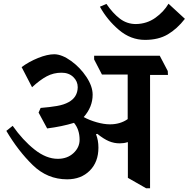

<svg xmlns="http://www.w3.org/2000/svg" viewBox="-20 -962 1012 1030"><path d="M14 0ZM881 -560H785V48H764L666 -8V-199H663Q645 -193 622 -193Q592 -193 564.5 -204.5Q537 -216 502 -244L495 -242Q508 -210 508 -170Q508 -93 461.5 -46.5Q415 0 340 0Q234 0 155.5 -76.5Q77 -153 14 -260L48 -287Q102 -210 165 -160Q228 -110 290 -110Q341 -110 374 -140.5Q407 -171 407 -212Q407 -267 377 -303Q312 -283 233 -273L187 -358L198 -383Q248 -387 285.5 -393.5Q323 -400 348 -414Q396 -440 397 -494Q397 -526 373 -549Q349 -572 310 -572Q267 -572 230.5 -552.5Q194 -533 152 -494L96 -602Q135 -631 184.5 -651Q234 -671 272 -671Q313 -670 361.5 -635Q410 -600 443.5 -549.5Q477 -499 477 -454Q477 -388 429 -334Q460 -317 499 -306Q538 -295 570 -295Q625 -295 665 -323V-562H527L485 -643V-663H837L880 -581ZM758 -748Q681 -748 618 -801.5Q555 -855 516 -926L551 -941Q585 -891 623 -862Q661 -833 709 -833Q768 -834 813.5 -866.5Q859 -899 884 -942L972 -861Q930 -807 880 -777.5Q830 -748 758 -748Z"/></svg>

Font: Martel ExtraBold
Style: Regular
Weight: 800
Designer: Dan Reynolds
Foundry: Dan Reynolds
Version: Version 1.001; ttfautohint (v1.1) -l 5 -r 5 -G 72 -x 0 -D la